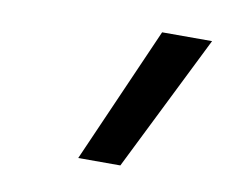

<svg xmlns="http://www.w3.org/2000/svg" viewBox="-48 -836 596 458"><g transform="rotate(10 250.0 -607.0)"><path d="M166 -442 311 -772H432L268 -442Z"/></g></svg>

Font: Iosevka SS04 Semibold Oblique
Style: Regular
Weight: 600
Italic angle: -9°
Monospace: yes
Designer: Belleve Invis
Foundry: Belleve Invis
Version: Version 19.0.0; ttfautohint (v1.8.4)